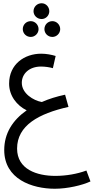

<svg xmlns="http://www.w3.org/2000/svg" viewBox="-20 -889 604 1180"><path d="M236 -772C262 -772 283 -794 283 -820C283 -847 262 -869 236 -869C208 -869 186 -847 186 -820C186 -794 208 -772 236 -772ZM169 -662C195 -662 217 -684 217 -710C217 -737 195 -759 169 -759C141 -759 120 -737 120 -710C120 -684 141 -662 169 -662ZM302 -662C328 -662 350 -684 350 -710C350 -737 328 -759 302 -759C274 -759 253 -737 253 -710C253 -684 274 -662 302 -662ZM317 271C394 271 485 250 536 226L511 159C455 180 386 192 320 192C207 192 85 152 85 24C85 -118 218 -191 401 -232L380 -307C328 -296 280 -281 237 -262C185 -271 114 -315 114 -380C114 -436 160 -480 232 -480C257 -480 284 -476 305 -470L322 -545C296 -553 264 -559 233 -559C131 -559 36 -495 36 -375C36 -300 84 -240 144 -211C57 -150 6 -69 6 33C6 212 177 271 317 271Z"/></svg>

Font: Noto Sans Arabic UI SmCn
Style: Regular
Weight: 400
Width: 4
Designer: Monotype Design Team, Nadine Chahine and Nizar Qandah
Foundry: Monotype Imaging Inc.
Version: Version 2.010